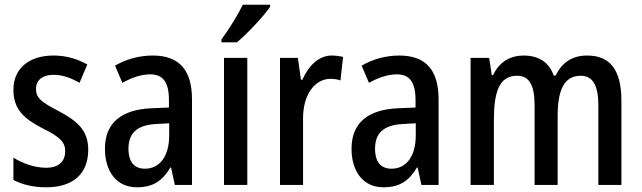

<svg xmlns="http://www.w3.org/2000/svg" viewBox="-20 -786 2728 816"><path d="M355 -150C355 -235 304 -274 229 -314C154 -353 133 -370 133 -408C133 -445 160 -468 207 -468C248 -468 283 -454 318 -434L351 -512C306 -537 260 -550 207 -550C104 -550 37 -495 37 -405C37 -320 83 -281 162 -240C240 -202 257 -179 257 -143C257 -100 230 -73 176 -73C126 -73 73 -93 37 -116V-21C74 -2 119 10 177 10C288 10 355 -45 355 -150Z M629 -550C571 -550 515 -534 469 -507L500 -434C542 -457 581 -470 619 -470C673 -470 698 -436 698 -361V-329L626 -326C495 -321 426 -263 426 -154C426 -60 473 10 562 10C630 10 670 -17 704 -74H707L723 0H796V-363C796 -486 744 -550 629 -550ZM645 -259 699 -262V-210C699 -120 657 -69 596 -69C553 -69 526 -95 526 -154C526 -219 561 -255 645 -259Z M1128 -757V-766H1012C990 -721 956 -666 921 -618V-606H987C1031 -643 1101 -717 1128 -757ZM1031 0V-540H932V0Z M1390 -550C1333 -550 1291 -505 1265 -447H1259L1246 -540H1170V0H1268V-281C1267 -382 1317 -451 1385 -451C1398 -451 1415 -449 1427 -444L1438 -544C1422 -548 1405 -550 1390 -550Z M1677 -550C1619 -550 1563 -534 1517 -507L1548 -434C1590 -457 1629 -470 1667 -470C1721 -470 1746 -436 1746 -361V-329L1674 -326C1543 -321 1474 -263 1474 -154C1474 -60 1521 10 1610 10C1678 10 1718 -17 1752 -74H1755L1771 0H1844V-363C1844 -486 1792 -550 1677 -550ZM1693 -259 1747 -262V-210C1747 -120 1705 -69 1644 -69C1601 -69 1574 -95 1574 -154C1574 -219 1609 -255 1693 -259Z M2475 -550C2415 -550 2369 -523 2342 -465H2333C2316 -517 2273 -550 2206 -550C2150 -550 2102 -524 2076 -467H2070L2059 -540H1980V0H2079V-274C2079 -392 2100 -464 2177 -464C2228 -464 2252 -426 2252 -340V0H2350V-290C2350 -404 2377 -464 2448 -464C2499 -464 2523 -424 2523 -338V0H2621V-357C2621 -488 2574 -550 2475 -550Z"/></svg>

Font: Noto Sans Kannada Condensed Medium
Style: Regular
Weight: 500
Width: 3
Designer: Jelle Bosma - Monotype Design Team
Foundry: Monotype Imaging Inc.
Version: Version 2.005